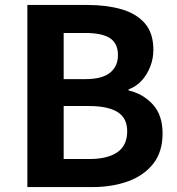

<svg xmlns="http://www.w3.org/2000/svg" viewBox="-20 -761 721 781"><path d="M91.3 0V-740.8H335.9Q412 -740.8 472.7 -723.8Q533.4 -706.7 568.6 -666.9Q603.9 -627.2 603.9 -557.8Q603.9 -523.7 591.6 -491.3Q579.4 -458.9 557.2 -434.1Q534.9 -409.2 503.1 -397.5V-393.2Q562.6 -379.1 602 -335.8Q641.3 -292.5 641.3 -218Q641.3 -143.6 603.6 -95.4Q565.9 -47.2 501.2 -23.6Q436.6 0 355.1 0ZM239 -439.1H325.6Q396.2 -439.1 428 -465.5Q459.8 -491.9 459.8 -536.3Q459.8 -585.1 426.8 -606Q393.9 -626.9 327.1 -626.9H239ZM239 -114.1H342.1Q417.7 -114.1 457.5 -141.8Q497.4 -169.5 497.4 -226.9Q497.4 -281.1 457.9 -305.4Q418.3 -329.7 342.1 -329.7H239Z"/></svg>

Font: Noto Sans TC
Style: Regular
Weight: 100
Designer: Ryoko NISHIZUKA 西塚涼子 (kana, bopomofo & ideographs); Paul D. Hunt (Latin, Greek & Cyrillic); Sandoll Communications 산돌커뮤니
Foundry: Adobe
Version: Version 2.004;hotconv 1.0.118;makeotfexe 2.5.65603